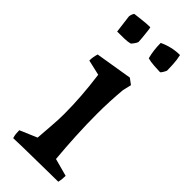

<svg xmlns="http://www.w3.org/2000/svg" viewBox="-222 -685 717 717"><g transform="rotate(45 137.0 -326.0)"><path d="M29 4Q26 -5 25 -14Q24 -23 24 -33L92 -62Q94 -92 97 -128Q100 -164 100 -194Q100 -240 96.5 -288Q93 -336 86 -388L25 -402Q25 -420 31 -440L177 -464L200 -447L192 -413Q189 -380 187.5 -347.5Q186 -315 186 -282Q186 -226 189 -167.5Q192 -109 197 -54L267 -35Q267 -27 266 -17.5Q265 -8 263 0Q247 0 215.5 0.5Q184 1 148 1.5Q112 2 79.5 2.5Q47 3 29 4ZM176 -565Q167 -599 167 -637Q207 -656 250 -656Q255 -635 256 -611Q257 -587 257 -581Q257 -579 251 -568.5Q245 -558 242 -558Q233 -558 211 -559.5Q189 -561 176 -565ZM22 -552 13 -623Q13 -628 16 -635.5Q19 -643 21 -644Q30 -645 55 -648Q80 -651 98 -651Q99 -651 101 -635Q103 -619 104.5 -602Q106 -585 106 -581Q105 -576 98.5 -567Q92 -558 89 -556Q78 -553 61.5 -552.5Q45 -552 22 -552Z"/></g></svg>

Font: Labrada Medium
Style: Regular
Weight: 500
Designer: Mercedes Jáuregui
Foundry: Omnibus-Type Team
Version: Version 1.000; ttfautohint (v1.8.4.7-5d5b)